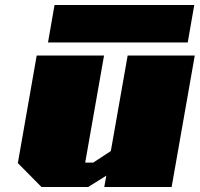

<svg xmlns="http://www.w3.org/2000/svg" viewBox="-20 -744 795 764"><path d="M171 -575 197 -724H753L727 -575ZM145 0 51 -95 126 -523H394L319 -97H351L421 -143L488 -523H755L663 0H395L403 -45L331 0Z"/></svg>

Font: Tomorrow ExtraBold
Style: Italic
Weight: 800
Italic angle: -10°
Designer: Tony de Marco, Monica Rizzolli
Foundry: Just in Type
Version: Version 2.002